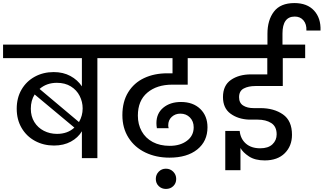

<svg xmlns="http://www.w3.org/2000/svg" viewBox="-44 -1031 2110 1252"><path d="M712 -740V-652H591V0H490V-175Q465 -133 418 -107.5Q371 -82 308 -82Q240 -82 184.5 -112Q129 -142 97 -196.5Q65 -251 65 -322Q65 -393 96.5 -447Q128 -501 183 -531Q238 -561 306 -561Q368 -561 415 -535.5Q462 -510 490 -468V-652H-24V-740ZM327 -491Q260 -491 214 -451L471 -235Q495 -276 495 -324Q495 -367 475.5 -405.5Q456 -444 418 -467.5Q380 -491 327 -491ZM157 -322Q157 -272 180 -235Q203 -198 242 -178Q281 -158 328 -158Q397 -158 441 -199L182 -415Q157 -376 157 -322Z M1079 -479Q979 -479 917 -427Q855 -375 855 -277Q855 -220 880 -175Q905 -130 952 -105Q999 -80 1063 -80Q1131 -80 1175 -113Q1219 -146 1219 -201Q1219 -240 1194.5 -265Q1170 -290 1132 -290Q1099 -290 1076 -269Q1053 -248 1053 -214Q1053 -203 1056 -195H979Q976 -212 976 -228Q976 -292 1021 -329Q1066 -366 1136 -366Q1215 -366 1262 -320.5Q1309 -275 1309 -201Q1309 -110 1242.5 -56.5Q1176 -3 1061 -3Q974 -3 904 -36.5Q834 -70 794 -133Q754 -196 754 -280Q754 -368 792 -429.5Q830 -491 896 -522Q962 -553 1047 -553H1081V-652H665V-740H1358V-652H1180V-479ZM1105 136Q1105 164 1086 182.5Q1067 201 1038 201Q1010 201 991 182.5Q972 164 972 136Q972 108 991 88.5Q1010 69 1038 69Q1066 69 1085.5 88.5Q1105 108 1105 136Z M1876 -1011Q1959 -1011 2004 -962Q2049 -913 2046 -832H1954Q1956 -873 1935 -898Q1914 -923 1878 -923Q1798 -923 1798 -812V-740H1946V-652H1800V-470H1621Q1576 -470 1545.5 -454Q1515 -438 1515 -397Q1515 -360 1541.5 -343Q1568 -326 1610 -326H1654Q1742 -326 1801 -285Q1860 -244 1860 -152Q1860 -79 1813 -32Q1766 15 1682 15Q1619 15 1579.5 -11Q1540 -37 1524 -66V79H1425V-177H1519Q1524 -126 1559 -95Q1594 -64 1653 -64Q1705 -64 1732.5 -90Q1760 -116 1760 -155Q1760 -206 1725 -228.5Q1690 -251 1635 -251H1579Q1508 -254 1459 -290Q1410 -326 1410 -398Q1410 -474 1462 -510Q1514 -546 1593 -546H1699V-652H1302V-740H1700V-811Q1700 -900 1742.5 -955.5Q1785 -1011 1876 -1011Z"/></svg>

Font: A Bank Premium Med
Style: Regular
Weight: 500
Designer: Ninad Kale (Devanagari), Jonny Pinhorn (Latin), Htun Naung (Myanmar)
Foundry: Indian Type Foundry
Version: 4.004